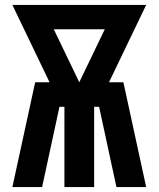

<svg xmlns="http://www.w3.org/2000/svg" viewBox="-20 -755 640 775"><path d="M30 0 122 -423H180L30 -735H570L420 -423H478L570 0H450L380 -324H360V0H240V-324H220L150 0ZM300 -423 403 -637H197Z"/></svg>

Font: Iosevka Curly Heavy Extended
Style: Regular
Weight: 900
Width: 7
Monospace: yes
Designer: Belleve Invis
Foundry: Belleve Invis
Version: Version 11.1.0; ttfautohint (v1.8.3)